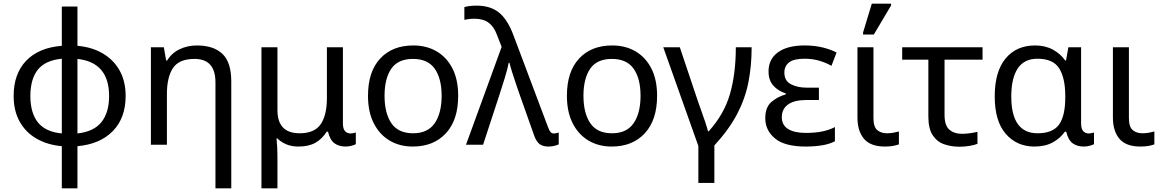

<svg xmlns="http://www.w3.org/2000/svg" viewBox="-20 -796 6391 1056"><path d="M320 240V8Q241 1 181 -33.5Q121 -68 88 -127.5Q55 -187 55 -268Q55 -390 124 -462Q193 -534 320 -544V-760H406V-544Q486 -537 545.5 -502Q605 -467 638 -408Q671 -349 671 -268Q671 -147 600.5 -75Q530 -3 406 8V240ZM320 -62V-473Q228 -464 187.5 -412Q147 -360 147 -268Q147 -176 188 -123.5Q229 -71 320 -62ZM406 -62Q496 -72 538 -124.5Q580 -177 580 -268Q580 -453 406 -472Z M1165 240V-343Q1165 -472 1050 -472Q965 -472 931.5 -422Q898 -372 898 -278V0H810V-536H881L894 -463H899Q925 -505 968.5 -525.5Q1012 -546 1063 -546Q1155 -546 1203.5 -499.5Q1252 -453 1252 -349V240Z M1418 240V-536H1506V-190Q1506 -63 1628 -63Q1710 -63 1744 -113Q1778 -163 1778 -257V-536H1866V-118Q1866 -87 1878 -74.5Q1890 -62 1907 -62Q1915 -62 1924 -64Q1933 -66 1937 -67V-3Q1930 1 1914 5.5Q1898 10 1881 10Q1844 10 1819.5 -8Q1795 -26 1784 -72H1777Q1752 -32 1715 -11Q1678 10 1622 10Q1583 10 1554 -2.5Q1525 -15 1505 -35H1501Q1503 -17 1504.5 13Q1506 43 1506 84V240Z M2500 -269Q2500 -136 2432.5 -63Q2365 10 2250 10Q2179 10 2123.5 -22.5Q2068 -55 2036 -117.5Q2004 -180 2004 -269Q2004 -402 2071 -474Q2138 -546 2253 -546Q2326 -546 2381.5 -513.5Q2437 -481 2468.5 -419.5Q2500 -358 2500 -269ZM2095 -269Q2095 -174 2132.5 -118.5Q2170 -63 2252 -63Q2333 -63 2371 -118.5Q2409 -174 2409 -269Q2409 -364 2371 -418Q2333 -472 2251 -472Q2169 -472 2132 -418Q2095 -364 2095 -269Z M2996 10Q2967 10 2948.5 -3Q2930 -16 2917 -53L2838 -276Q2830 -300 2818.5 -333Q2807 -366 2797 -398Q2787 -430 2782 -451H2778Q2771 -415 2756.5 -368Q2742 -321 2729 -281L2637 0H2543L2739 -538L2713 -605Q2697 -649 2667.5 -671Q2638 -693 2590 -693Q2572 -693 2558.5 -691Q2545 -689 2534 -687V-757Q2548 -761 2564.5 -763Q2581 -765 2601 -765Q2678 -765 2725 -726.5Q2772 -688 2804 -602L2994 -97Q3002 -76 3008.5 -69Q3015 -62 3026 -62Q3034 -62 3041 -64Q3048 -66 3053 -67V-2Q3042 3 3027.5 6.5Q3013 10 2996 10Z M3594 -269Q3594 -136 3526.5 -63Q3459 10 3344 10Q3273 10 3217.5 -22.5Q3162 -55 3130 -117.5Q3098 -180 3098 -269Q3098 -402 3165 -474Q3232 -546 3347 -546Q3420 -546 3475.5 -513.5Q3531 -481 3562.5 -419.5Q3594 -358 3594 -269ZM3189 -269Q3189 -174 3226.5 -118.5Q3264 -63 3346 -63Q3427 -63 3465 -118.5Q3503 -174 3503 -269Q3503 -364 3465 -418Q3427 -472 3345 -472Q3263 -472 3226 -418Q3189 -364 3189 -269Z M3821 210V7L3628 -536H3719L3816 -247Q3824 -223 3836 -190Q3848 -157 3858.5 -125.5Q3869 -94 3874 -74H3878Q3963 -168 3995 -279.5Q4027 -391 4027 -536H4114Q4114 -433 4096 -342.5Q4078 -252 4033.5 -167.5Q3989 -83 3909 4V210Z M4412 10Q4296 10 4242.5 -34.5Q4189 -79 4189 -146Q4189 -206 4222.5 -235Q4256 -264 4302 -277V-282Q4259 -296 4233 -325.5Q4207 -355 4207 -403Q4207 -471 4259 -508.5Q4311 -546 4405 -546Q4461 -546 4506.5 -534.5Q4552 -523 4581 -507L4553 -434Q4521 -452 4484.5 -462.5Q4448 -473 4405 -473Q4345 -473 4319.5 -452.5Q4294 -432 4294 -397Q4294 -351 4330.5 -332.5Q4367 -314 4415 -314H4484V-246H4415Q4349 -246 4314.5 -221.5Q4280 -197 4280 -151Q4280 -108 4314.5 -86.5Q4349 -65 4412 -65Q4464 -65 4502.5 -73Q4541 -81 4572 -97V-19Q4541 -3 4500 3.5Q4459 10 4412 10Z M4847 10Q4768 10 4732 -32.5Q4696 -75 4696 -150V-536H4784V-147Q4784 -98 4805 -80.5Q4826 -63 4858 -63Q4878 -63 4893.5 -66Q4909 -69 4924 -73V-2Q4911 3 4892 6.5Q4873 10 4847 10ZM4727 -606V-618L4775 -776H4881V-766L4786 -606Z M5258 11Q5212 11 5173 -2.5Q5134 -16 5110 -52Q5086 -88 5086 -155V-468H4942V-536H5384V-468H5175V-164Q5175 -106 5201.5 -83Q5228 -60 5271 -60Q5293 -60 5316.5 -63.5Q5340 -67 5356 -71V-5Q5342 1 5314.5 6Q5287 11 5258 11Z M5669 10Q5573 10 5512 -59.5Q5451 -129 5451 -266Q5451 -402 5510.5 -474Q5570 -546 5673 -546Q5729 -546 5771 -523Q5813 -500 5839 -463H5843L5856 -536H5926V-118Q5926 -87 5938 -74.5Q5950 -62 5967 -62Q5975 -62 5984 -64Q5993 -66 5997 -67V-3Q5990 1 5974 5.5Q5958 10 5941 10Q5904 10 5879.5 -8Q5855 -26 5844 -72H5837Q5812 -36 5770.5 -13Q5729 10 5669 10ZM5687 -63Q5770 -63 5804.5 -110.5Q5839 -158 5839 -261V-267Q5839 -367 5805.5 -420Q5772 -473 5686 -473Q5613 -473 5577.5 -419.5Q5542 -366 5542 -265Q5542 -63 5687 -63Z M6252 10Q6173 10 6137 -32.5Q6101 -75 6101 -150V-536H6189V-147Q6189 -98 6210 -80.5Q6231 -63 6263 -63Q6283 -63 6298.5 -66Q6314 -69 6329 -73V-2Q6316 3 6297 6.5Q6278 10 6252 10Z"/></svg>

Font: Noto Sans Living
Style: Regular
Weight: 400
Designer: Monotype Design Team
Foundry: Monotype Imaging Inc.
Version: Version 2.013; ttfautohint (v1.8.4.7-5d5b)